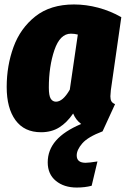

<svg xmlns="http://www.w3.org/2000/svg" viewBox="-20 -573 564 861"><path d="M475 -141Q475 -127 479.5 -119Q484 -111 496 -106L440 16Q374 41 349 70Q324 99 324 124Q324 157 364 157Q379 157 417 151L391 260Q361 268 324 268Q267 268 230.5 238Q194 208 194 155Q194 100 231 57.5Q268 15 344 -17Q320 -35 308 -64Q280 -23 245.5 -1.5Q211 20 164 20Q89 20 49.5 -34Q10 -88 10 -183Q10 -278 40.5 -362Q71 -446 138.5 -499.5Q206 -553 312 -553Q366 -553 420.5 -538.5Q475 -524 524 -496L477 -168Q475 -148 475 -141ZM329 -418Q314 -422 298 -422Q249 -422 224 -348.5Q199 -275 199 -180Q199 -144 207.5 -130.5Q216 -117 231 -117Q262 -117 293 -171Z"/></svg>

Font: Fira Sans Condensed Black
Style: Italic
Weight: 900
Width: 3
Italic angle: -8°
Designer: Carrois Corporate & Edenspiekermann AG
Foundry: Carrois Corporate GbR & Edenspiekermann AG
Version: Version 4.203